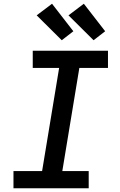

<svg xmlns="http://www.w3.org/2000/svg" viewBox="-20 -1006 640 1026"><path d="M52 0V-92H205L296 -643H155V-735H557V-643H404L313 -92H454V0ZM480 -791 346 -924 428 -986 542 -839ZM310 -791 176 -924 258 -986 372 -839Z"/></svg>

Font: Iosevka Slab SmBdExObl
Style: Regular
Weight: 600
Width: 7
Italic angle: -9°
Monospace: yes
Designer: Belleve Invis
Foundry: Belleve Invis
Version: Version 11.1.0; ttfautohint (v1.8.3)